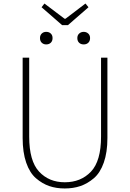

<svg xmlns="http://www.w3.org/2000/svg" viewBox="-20 -1052 734 1085"><path d="M108 -272V-726H145V-280Q145 -142 201 -82Q257 -22 346 -22Q437 -22 494 -82Q551 -142 551 -280V-726H587V-272Q587 -191 566.5 -133Q546 -75 510 -44.5Q474 -14 434 -0.5Q394 13 346 13Q298 13 258.5 -0.5Q219 -14 183.5 -44.5Q148 -75 128 -133Q108 -191 108 -272ZM331 -910 215 -1011 231 -1032 345 -946H350L463 -1032L480 -1011L364 -910ZM241 -801Q226 -801 216 -810.5Q206 -820 206 -837Q206 -853 216 -862.5Q226 -872 241 -872Q257 -872 267 -862.5Q277 -853 277 -837Q277 -820 267 -810.5Q257 -801 241 -801ZM417 -837Q417 -853 427.5 -862.5Q438 -872 453 -872Q468 -872 478.5 -862.5Q489 -853 489 -837Q489 -820 479 -810.5Q469 -801 453 -801Q437 -801 427 -810.5Q417 -820 417 -837Z"/></svg>

Font: Noto Sans Korean Thin
Style: Regular
Weight: 250
Designer: Ryoko NISHIZUKA  (kana & ideographs); Paul D. Hunt (Latin, Greek & Cyrillic); Wenlong ZHANG  (bopomofo); Sandoll Communi
Foundry: Adobe Systems Incorporated
Version: Version 1.0001;PS 1;hotconv 1.0.78;makeotf.lib2.5.61930